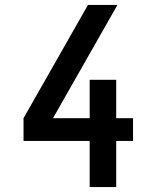

<svg xmlns="http://www.w3.org/2000/svg" viewBox="-20 -755 640 775"><path d="M342 0V-186H75V-278L335 -735H454L194 -278H342V-433H449V-278H517V-186H449V0Z"/></svg>

Font: Iosevka Curly SmBdEx
Style: Regular
Weight: 600
Width: 7
Monospace: yes
Designer: Belleve Invis
Foundry: Belleve Invis
Version: Version 11.1.0; ttfautohint (v1.8.3)